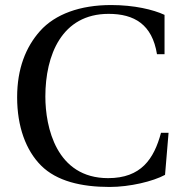

<svg xmlns="http://www.w3.org/2000/svg" viewBox="-20 -727 724 762"><path d="M48 -341C48 -224 83 -130 143 -70C205 -8 303 15 415 15C495 15 587 -7 635 -33L649 -200H619C591 -96 540 -20 409 -20C203 -20 160 -223 160 -344C160 -508 225 -672 411 -672C513 -672 584 -630 603 -512H633V-668C588 -689 512 -707 421 -707C298 -707 199 -671 139 -604C82 -540 48 -454 48 -341Z"/></svg>

Font: Lingua Franca
Style: Regular
Weight: 400
Version: Version 1.19